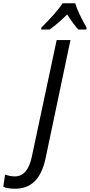

<svg xmlns="http://www.w3.org/2000/svg" viewBox="-172 -958 547 1169"><path d="M-152 179 -141 105Q-110 116 -82 116Q-3 116 22 -5L173 -714H257L105 8Q84 103 38 147Q-8 191 -80 191Q-128 191 -152 179ZM80 -790Q177 -887 209 -938H286Q302 -883 355 -790L354 -778H305Q274 -812 237 -870Q178 -812 130 -778H79Z"/></svg>

Font: Noto Sans UI Narrow
Style: Italic
Weight: 400
Width: 4
Italic angle: -12°
Designer: Monotype Design Team
Foundry: Monotype Imaging Inc.
Version: Version 1.001